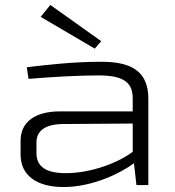

<svg xmlns="http://www.w3.org/2000/svg" viewBox="-20 -746 707 774"><path d="M362 -550 388 -580 183 -726 144 -678ZM389 -497C274 -497 174 -485 88 -475L95 -428C189 -436 296 -442 378 -442C485 -442 515 -409 515 -348V-297H222C121 -297 63 -254 63 -179V-123C63 -38 129 8 236 8C353 8 467 -48 520 -88L530 0H578V-348C578 -459 509 -497 389 -497ZM244 -48C166 -48 127 -74 127 -129V-171C127 -218 160 -244 230 -246L515 -248V-134C441 -79 327 -47 244 -48Z"/></svg>

Font: Exo 2 Light Expanded
Style: Regular
Weight: 300
Width: 7
Designer: Natanael Gama
Version: Version 1.001;PS 001.001;hotconv 1.0.70;makeotf.lib2.5.58329